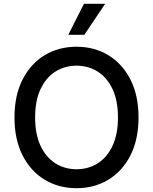

<svg xmlns="http://www.w3.org/2000/svg" viewBox="-20 -984 808 1014"><path d="M711.6 -363.6Q711.6 -247.5 669 -163.7Q626.4 -79.9 552.4 -35Q478.3 9.9 384.2 9.9Q289.8 9.9 215.7 -35Q141.7 -79.9 99.1 -163.7Q56.5 -247.5 56.5 -363.6Q56.5 -480.1 99.1 -563.7Q141.7 -647.4 215.7 -692.3Q289.8 -737.2 384.2 -737.2Q478.3 -737.2 552.4 -692.3Q626.4 -647.4 669 -563.7Q711.6 -480.1 711.6 -363.6ZM603 -363.6Q603 -452.4 574.4 -513.3Q545.8 -574.2 496.3 -605.6Q446.7 -637.1 384.2 -637.1Q321.7 -637.1 272.2 -605.6Q222.7 -574.2 194.1 -513.3Q165.5 -452.4 165.5 -363.6Q165.5 -275.2 194.1 -214.1Q222.7 -153.1 272.2 -121.6Q321.7 -90.2 384.2 -90.2Q446.7 -90.2 496.3 -121.6Q545.8 -153.1 574.4 -214.1Q603 -275.2 603 -363.6ZM340.6 -800.1 423.3 -963.8H535.2L425.4 -800.1Z"/></svg>

Font: Inter UI Medium
Style: Regular
Weight: 500
Designer: Rasmus Andersson
Foundry: rsms
Version: 3.2;8d6f07862